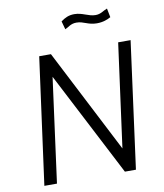

<svg xmlns="http://www.w3.org/2000/svg" viewBox="-98 -1001 921 1080"><g transform="rotate(-10 363.0 -461.0)"><path d="M597 -870 587 -921C564 -913 549 -896 518 -896C477 -896 447 -922 400 -922C368 -922 346 -911 323 -894L336 -847C356 -855 370 -873 404 -873C445 -873 466 -849 517 -849C554 -849 579 -860 597 -870ZM616 -723 536 -131 232 -723H165L67 0H139L219 -596L527 0H590L687 -723Z"/></g></svg>

Font: United Sans Light
Style: Italic
Weight: 300
Italic angle: -8°
Designer: Pablo Impallari, Rodrigo Fuenzalida (Modified by Dan O. Williams)
Version: Version 1.000;PS 001.000;hotconv 1.0.88;makeotf.lib2.5.64775